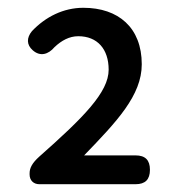

<svg xmlns="http://www.w3.org/2000/svg" viewBox="-20 -910 457 493"><path d="M280 -511H196C280 -598 344 -665 344 -745C344 -839 284 -890 194 -890C143 -890 97 -867 62 -830C48 -813 48 -795 64 -781C83 -764 104 -770 120 -789C138 -806 158 -817 181 -817C230 -817 259 -784 259 -731C259 -673 194 -608 81 -508C62 -491 56 -478 56 -465V-462C56 -447 66 -437 81 -437H210H328C353 -437 365 -449 365 -474C365 -499 353 -511 328 -511Z"/></svg>

Font: GenSenRounded2 TW M
Style: Regular
Weight: 500
Version: Version 2.100;PS 2.1;hotconv 16.6.51;makeotf.lib2.5.65220 DE